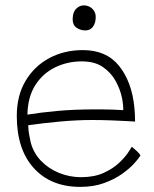

<svg xmlns="http://www.w3.org/2000/svg" viewBox="-20 -726 586 732"><path d="M515.5 -133Q509 -122 491 -102.2Q473 -82.5 444.2 -62.2Q415.5 -42 376 -27.8Q336.5 -13.5 286 -13.5Q174 -13.5 109 -85Q44 -156.5 44 -284Q44 -361.5 77.5 -417.8Q111 -474 168 -504.5Q225 -535 296 -535Q385.5 -535 433.8 -475Q482 -415 492 -319Q495 -292 495 -262.5Q488 -263 462.2 -264.5Q436.5 -266 401.2 -267.2Q366 -268.5 330.5 -268.5Q273 -268.5 207.8 -262.5Q142.5 -256.5 87.5 -248.5Q88 -231 90.8 -214.8Q93.5 -198.5 97 -183.5Q107.5 -143 136.2 -113Q165 -83 205 -66.8Q245 -50.5 289 -50.5Q339.5 -50.5 375.5 -67Q411.5 -83.5 434.8 -105.8Q458 -128 469.5 -146Q481 -164 482.5 -166.5Q489 -161.5 500.8 -150.8Q512.5 -140 515.5 -133ZM84.5 -289Q133.5 -297 198 -303Q262.5 -309 344 -309Q385.5 -309 412.2 -308Q439 -307 450 -306Q450 -328.5 445 -353Q438.5 -385 421 -417Q403.5 -449 372.2 -470.5Q341 -492 292 -492Q237.5 -492 190.8 -469.5Q144 -447 115 -402Q86 -357 84.5 -289ZM299.5 -705.5Q318.5 -705.5 331.8 -692.8Q345 -680 345 -662Q345 -638.5 334.5 -624.2Q324 -610 305.5 -610Q287 -610 272 -620.2Q257 -630.5 257 -652.5Q257 -679 270 -692.2Q283 -705.5 299.5 -705.5Z"/></svg>

Font: Grandstander Thin
Style: Regular
Weight: 100
Designer: Tyler Finck
Foundry: Etcetera Type Co
Version: Version 1.200; ttfautohint (v1.8.3)